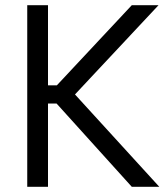

<svg xmlns="http://www.w3.org/2000/svg" viewBox="-20 -720 647 740"><path d="M85 -700H165V-391H199L488 -700H591L269 -356L594 0H488L198 -321H165V0H85Z"/></svg>

Font: Albert Sans
Style: Regular
Weight: 400
Designer: Andreas Rasmussen
Foundry: a.Foundry
Version: Version 1.025